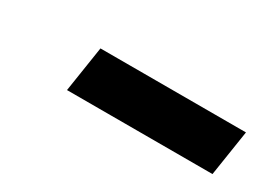

<svg xmlns="http://www.w3.org/2000/svg" viewBox="-21 -854 543 400"><g transform="rotate(30 250.0 -654.0)"><path d="M130 -599ZM130 -599 147 -709H497L480 -599Z"/></g></svg>

Font: Winston Black
Style: Italic
Weight: 900
Italic angle: -9°
Designer: Original fonts by Vernon Adams / Changes by Cristiano Sobral
Foundry: VOriginal fonts by Vernon Adams / Changes by Cristiano Sobral
Version: Version 2.503;July 17, 2020;FontCreator 13.0.0.2655 64-bit